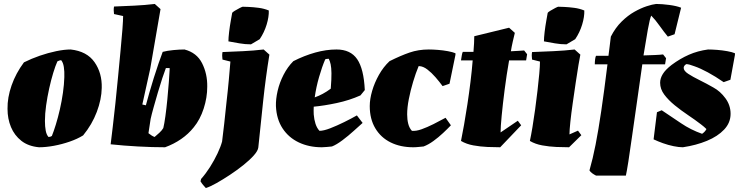

<svg xmlns="http://www.w3.org/2000/svg" viewBox="-20 -732 3741 970"><path d="M177 12Q123 7 88 -20.5Q53 -48 35.5 -90Q18 -132 18 -182Q17 -239 38.5 -300.5Q60 -362 101 -417Q139 -436 181 -450.5Q223 -465 264 -473.5Q305 -482 337 -482Q419 -473 457.5 -418Q496 -363 494 -288Q493 -230 469 -166.5Q445 -103 400 -48Q371 -30 332 -16.5Q293 -3 252.5 4.5Q212 12 177 12ZM225 -40Q235 -40 242 -45Q251 -67 262 -102.5Q273 -138 282.5 -179.5Q292 -221 298 -263.5Q304 -306 305 -342Q306 -371 302.5 -393.5Q299 -416 289 -428Q282 -428 270 -422Q260 -400 249 -364Q238 -328 228.5 -285Q219 -242 213 -199.5Q207 -157 207 -121Q207 -93 211 -72Q215 -51 225 -40Z M814 12Q750 12 677 8Q604 4 539 -3Q543 -36 549.5 -90Q556 -144 563 -210Q570 -276 576.5 -345Q583 -414 589 -476Q595 -538 598.5 -584Q602 -630 602 -651L556 -661Q553 -681 556 -699Q607 -701 659 -703.5Q711 -706 762 -712L791 -686Q778 -611 765 -535.5Q752 -460 739 -385Q729 -340 719 -294.5Q709 -249 699 -204L717 -200Q724 -227 734.5 -263.5Q745 -300 757 -338.5Q769 -377 781 -411.5Q793 -446 802 -470Q825 -476 856 -479Q887 -482 912 -482Q974 -466 1001 -412.5Q1028 -359 1027 -294Q1027 -239 1009 -183.5Q991 -128 959 -89Q932 -55 895 -29.5Q858 -4 814 12ZM761 -40Q773 -50 785.5 -61.5Q798 -73 805 -85Q810 -105 815.5 -144.5Q821 -184 825.5 -230.5Q830 -277 833 -317.5Q836 -358 837 -379V-388H818Q811 -370 800 -337Q789 -304 777.5 -264.5Q766 -225 756 -189.5Q746 -154 741 -131L730 -59Q747 -45 761 -40Z M1020 218Q1013 211 1006 202.5Q999 194 993 184L996 172Q1020 145 1041.5 111Q1063 77 1079 43Q1095 9 1102 -17Q1107 -58 1113 -109.5Q1119 -161 1124 -213Q1131 -273 1136 -328.5Q1141 -384 1144 -421L1104 -431Q1101 -451 1104 -469Q1155 -471 1208 -473.5Q1261 -476 1312 -482L1341 -456Q1322 -339 1309.5 -221.5Q1297 -104 1285 13Q1283 30 1262 53.5Q1241 77 1209 102.5Q1177 128 1141.5 151.5Q1106 175 1074 193Q1042 211 1020 218ZM1134 -523Q1134 -541 1137.5 -570.5Q1141 -600 1146 -627.5Q1151 -655 1153 -667Q1154 -670 1166 -677.5Q1178 -685 1191 -691.5Q1204 -698 1206 -698Q1214 -698 1236.5 -697Q1259 -696 1286.5 -692.5Q1314 -689 1338 -679Q1339 -647 1327 -607.5Q1315 -568 1292 -534Q1281 -527 1270 -521Q1259 -515 1248 -508Q1218 -508 1190 -513Q1162 -518 1134 -523Z M1606 12Q1541 12 1489.5 -12.5Q1438 -37 1407.5 -83.5Q1377 -130 1374 -196Q1373 -231 1382.5 -272.5Q1392 -314 1412.5 -354Q1433 -394 1462 -423Q1517 -451 1572.5 -466.5Q1628 -482 1680 -482Q1751 -482 1784.5 -433Q1818 -384 1823 -277L1801 -250Q1745 -225 1681.5 -211.5Q1618 -198 1565 -193Q1564 -172 1565 -154Q1567 -128 1574 -106.5Q1581 -85 1594 -71Q1615 -71 1648.5 -84Q1682 -97 1718.5 -115Q1755 -133 1783 -149L1812 -111Q1795 -96 1767.5 -71Q1740 -46 1710 -23.5Q1680 -1 1657 8Q1644 9 1631 10.5Q1618 12 1606 12ZM1623 -432Q1607 -395 1592 -343Q1577 -291 1570 -240Q1590 -247 1610.5 -258Q1631 -269 1651 -284Q1655 -334 1654.5 -362.5Q1654 -391 1650.5 -407Q1647 -423 1641 -435Q1638 -435 1632 -434.5Q1626 -434 1623 -432Z M2068 12Q2003 12 1953.5 -12.5Q1904 -37 1876 -84Q1848 -131 1848 -196Q1848 -231 1860 -272.5Q1872 -314 1894.5 -354Q1917 -394 1948 -423Q2004 -451 2049 -466.5Q2094 -482 2146 -482Q2166 -482 2192 -480Q2218 -478 2242.5 -473.5Q2267 -469 2281 -463V-455L2251 -309L2216 -297Q2200 -319 2180 -342Q2160 -365 2139 -381Q2118 -397 2098 -398H2095Q2080 -362 2067 -318.5Q2054 -275 2045.5 -232Q2037 -189 2037 -154Q2037 -128 2042.5 -106.5Q2048 -85 2061 -71Q2082 -69 2110 -79Q2138 -89 2170 -105Q2202 -121 2231 -137L2258 -99Q2242 -82 2218.5 -60Q2195 -38 2169.5 -19.5Q2144 -1 2120 8Q2107 9 2094 10.5Q2081 12 2068 12Z M2507 12Q2479 12 2443 10.5Q2407 9 2371.5 2.5Q2336 -4 2309 -20Q2316 -54 2324.5 -102Q2333 -150 2341.5 -206Q2350 -262 2357 -319Q2364 -376 2368 -427H2309Q2311 -440 2313 -452Q2315 -464 2318 -470Q2329 -470 2342.5 -470Q2356 -470 2372 -470Q2376 -518 2376 -549L2552 -592L2581 -566Q2576 -545 2570.5 -521.5Q2565 -498 2561 -473Q2581 -474 2598 -475Q2615 -476 2628 -477L2643 -458L2638 -427H2552Q2539 -353 2529.5 -279Q2520 -205 2514.5 -147.5Q2509 -90 2509 -63L2596 -122L2613 -99Z M2708 -421 2668 -431Q2665 -451 2668 -469Q2719 -471 2775.5 -473.5Q2832 -476 2883 -482L2912 -456Q2909 -442 2902.5 -403.5Q2896 -365 2888.5 -314Q2881 -263 2873.5 -211Q2866 -159 2861.5 -116.5Q2857 -74 2857 -53L2900 -72L2917 -49L2855 12Q2827 12 2791 10.5Q2755 9 2719.5 2.5Q2684 -4 2657 -20Q2663 -48 2670 -89.5Q2677 -131 2683.5 -179Q2690 -227 2695.5 -274Q2701 -321 2704.5 -360Q2708 -399 2708 -421ZM2728 -523Q2728 -541 2731.5 -570.5Q2735 -600 2740 -627.5Q2745 -655 2747 -667Q2748 -670 2760 -677.5Q2772 -685 2785 -691.5Q2798 -698 2800 -698Q2808 -698 2830.5 -697Q2853 -696 2880.5 -692.5Q2908 -689 2932 -679Q2933 -647 2921 -607.5Q2909 -568 2886 -534Q2875 -527 2864 -521Q2853 -515 2842 -508Q2812 -508 2784 -513Q2756 -518 2728 -523Z M2991 155Q2981 150 2972 143.5Q2963 137 2958 129Q2975 70 2989 -1.5Q3003 -73 3017.5 -171Q3032 -269 3049 -407H2985Q2985 -420 2986.5 -432Q2988 -444 2991 -450Q3003 -450 3019 -450Q3035 -450 3054 -450Q3057 -473 3060 -497.5Q3063 -522 3066 -547Q3089 -592 3120.5 -623Q3152 -654 3185 -672.5Q3218 -691 3247 -700.5Q3276 -710 3295 -712Q3324 -712 3361.5 -707Q3399 -702 3421 -693L3388 -559L3354 -547Q3335 -570 3312.5 -601.5Q3290 -633 3272 -651L3270 -653Q3263 -638 3253 -583Q3243 -528 3231 -452Q3262 -453 3288 -454Q3314 -455 3330 -457L3345 -438L3340 -407H3225Q3212 -318 3198.5 -220.5Q3185 -123 3173 -42Q3163 31 3154.5 84.5Q3146 138 3142 155Z M3430 12Q3410 12 3383 6.5Q3356 1 3329.5 -8.5Q3303 -18 3282 -28L3299 -165L3323 -175Q3371 -143 3420.5 -109.5Q3470 -76 3527 -56Q3542 -66 3549 -80Q3543 -86 3536 -92Q3529 -98 3521 -104Q3491 -127 3456 -150.5Q3421 -174 3389 -200Q3357 -226 3336 -254Q3315 -282 3315 -314Q3315 -336 3328.5 -358Q3342 -380 3373 -404Q3416 -436 3460.5 -455.5Q3505 -475 3557 -482Q3577 -482 3603 -480Q3629 -478 3654 -473.5Q3679 -469 3693 -463V-455L3670 -329L3636 -317Q3594 -346 3556 -366.5Q3518 -387 3489 -397Q3461 -408 3447 -408Q3434 -400 3434 -389Q3434 -374 3457 -359Q3480 -344 3514.5 -327Q3549 -310 3584 -290Q3619 -271 3645 -235.5Q3671 -200 3671 -157Q3671 -112 3638.5 -77.5Q3606 -43 3551.5 -20.5Q3497 2 3430 12Z"/></svg>

Font: Labrada Black
Style: Italic
Weight: 900
Italic angle: -7°
Designer: Mercedes Jáuregui
Foundry: Omnibus-Type Team
Version: Version 1.000; ttfautohint (v1.8.4.7-5d5b)